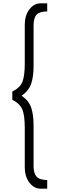

<svg xmlns="http://www.w3.org/2000/svg" viewBox="-20 -825 359 1155"><path d="M225 310Q184 310 156.5 273Q129 236 129 182V-55Q129 -129 115 -165Q101 -201 54 -225V-274Q102 -298 115.5 -334.5Q129 -371 129 -443V-677Q129 -731 156.5 -768Q184 -805 225 -805H264V-756Q218 -756 200 -737Q182 -718 182 -670V-428Q182 -365 168 -322.5Q154 -280 110 -249Q154 -219 168 -176.5Q182 -134 182 -70V175Q182 218 200.5 238Q219 258 264 258V310Z"/></svg>

Font: Oakes Grotesk Light
Style: Regular
Weight: 300
Designer: Samuel Oakes
Foundry: Samuel Oakes
Version: Version 1.000;PS 001.000;hotconv 1.0.88;makeotf.lib2.5.64775